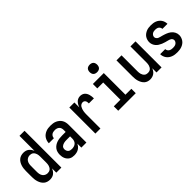

<svg xmlns="http://www.w3.org/2000/svg" viewBox="145 -1724 2710 2710"><g transform="rotate(-45 1500.0 -368.5)"><path d="M208 8Q184 8 160 1Q136 -6 117 -22Q98 -38 85.5 -59Q73 -80 65.5 -103.5Q58 -127 55 -151.5Q52 -176 52 -200V-320Q52 -344 55 -368.5Q58 -393 65.5 -416.5Q73 -440 85.5 -461Q98 -482 117 -498Q136 -514 160 -521Q184 -528 208 -528Q230 -528 251 -522.5Q272 -517 289 -504Q306 -491 318.5 -473Q331 -455 339 -435V-735H440V0H339V-85Q331 -65 318.5 -47Q306 -29 289 -16Q272 -3 251 2.5Q230 8 208 8ZM249 -80Q263 -80 277 -84Q291 -88 302 -97Q313 -106 320.5 -118.5Q328 -131 332 -144.5Q336 -158 337.5 -172Q339 -186 339 -200V-320Q339 -334 337.5 -348Q336 -362 332 -375.5Q328 -389 320.5 -401.5Q313 -414 302 -423Q291 -432 277 -436Q263 -440 249 -440Q227 -440 207 -430.5Q187 -421 174.5 -403Q162 -385 157.5 -363.5Q153 -342 153 -320V-200Q153 -178 157.5 -156.5Q162 -135 174.5 -117Q187 -99 207 -89.5Q227 -80 249 -80Z M693 8Q674 8 654.5 4.5Q635 1 618 -9Q601 -19 588 -34Q575 -49 567 -67Q559 -85 555.5 -104Q552 -123 552 -143Q552 -169 558.5 -194.5Q565 -220 581 -241Q597 -262 619 -276.5Q641 -291 666 -299Q691 -307 717 -310Q743 -313 769 -313H839V-354Q839 -372 833.5 -389Q828 -406 814.5 -418Q801 -430 783.5 -435Q766 -440 749 -440Q732 -440 716 -436.5Q700 -433 687 -423.5Q674 -414 666.5 -399Q659 -384 659 -368Q659 -368 659 -368Q659 -368 659 -368H558Q558 -368 558 -368Q558 -368 558 -368Q558 -391 565 -414Q572 -437 585 -456.5Q598 -476 616.5 -490Q635 -504 657 -513Q679 -522 702 -525Q725 -528 749 -528Q773 -528 797.5 -524.5Q822 -521 844.5 -511Q867 -501 886 -485Q905 -469 917.5 -448Q930 -427 935 -402.5Q940 -378 940 -354V0H839V-81Q830 -60 815 -42.5Q800 -25 780.5 -13.5Q761 -2 738.5 3Q716 8 693 8ZM733 -80Q754 -80 774.5 -86Q795 -92 810 -105.5Q825 -119 832 -139Q839 -159 839 -180V-225H769Q756 -225 743 -224Q730 -223 717.5 -220Q705 -217 693.5 -212Q682 -207 672 -198.5Q662 -190 657.5 -178Q653 -166 653 -153Q653 -137 658.5 -122.5Q664 -108 675.5 -97.5Q687 -87 702.5 -83.5Q718 -80 733 -80Z M1119 0V-520H1220V-420Q1226 -440 1236.5 -459.5Q1247 -479 1262 -495Q1277 -511 1297.5 -519.5Q1318 -528 1340 -528Q1359 -528 1377 -522.5Q1395 -517 1409.5 -504.5Q1424 -492 1433 -475.5Q1442 -459 1447 -441Q1452 -423 1454 -404Q1456 -385 1456 -366H1355Q1355 -379 1353.5 -391.5Q1352 -404 1346 -415.5Q1340 -427 1328.5 -433.5Q1317 -440 1305 -440Q1287 -440 1272 -431Q1257 -422 1248 -407.5Q1239 -393 1233.5 -376.5Q1228 -360 1225 -343.5Q1222 -327 1221 -310Q1220 -293 1220 -276V0Z M1575 0V-88H1707V-432H1589V-520H1807V-88H1925V0ZM1750 -595Q1735 -595 1720 -599.5Q1705 -604 1694.5 -614.5Q1684 -625 1679.5 -640Q1675 -655 1675 -670Q1675 -685 1679.5 -700Q1684 -715 1694.5 -725.5Q1705 -736 1720 -740.5Q1735 -745 1750 -745Q1765 -745 1780 -740.5Q1795 -736 1805.5 -725.5Q1816 -715 1820.5 -700Q1825 -685 1825 -670Q1825 -655 1820.5 -640Q1816 -625 1805.5 -614.5Q1795 -604 1780 -599.5Q1765 -595 1750 -595Z M2209 8Q2185 8 2161.5 0.5Q2138 -7 2120.5 -23Q2103 -39 2091 -60.5Q2079 -82 2072 -105Q2065 -128 2062.5 -152Q2060 -176 2060 -200V-520H2161V-200Q2161 -186 2162.5 -172Q2164 -158 2168 -144.5Q2172 -131 2179.5 -118.5Q2187 -106 2197.5 -97Q2208 -88 2222 -84Q2236 -80 2250 -80Q2264 -80 2278 -84Q2292 -88 2302.5 -97Q2313 -106 2320.5 -118.5Q2328 -131 2332 -144.5Q2336 -158 2337.5 -172Q2339 -186 2339 -200V-520H2440V0H2339V-85Q2331 -65 2319 -47Q2307 -29 2289.5 -16.5Q2272 -4 2251 2Q2230 8 2209 8Z M2748 8Q2726 8 2703 5Q2680 2 2658.5 -6Q2637 -14 2618 -27.5Q2599 -41 2585.5 -60Q2572 -79 2565 -101Q2558 -123 2558 -146Q2558 -146 2558 -146Q2558 -146 2558 -146H2659Q2659 -131 2667 -117Q2675 -103 2688.5 -94.5Q2702 -86 2717.5 -83Q2733 -80 2749 -80Q2764 -80 2779.5 -82.5Q2795 -85 2808.5 -93Q2822 -101 2831 -115Q2840 -129 2840 -145Q2840 -156 2834 -167Q2828 -178 2818.5 -185Q2809 -192 2798 -196Q2787 -200 2775 -203Q2751 -209 2727.5 -215.5Q2704 -222 2681.5 -231.5Q2659 -241 2638 -254Q2617 -267 2601.5 -285.5Q2586 -304 2577 -327Q2568 -350 2568 -375Q2568 -397 2574.5 -419Q2581 -441 2593.5 -459.5Q2606 -478 2624.5 -491.5Q2643 -505 2663.5 -513.5Q2684 -522 2706.5 -525Q2729 -528 2752 -528Q2774 -528 2796 -525Q2818 -522 2839 -514Q2860 -506 2878 -492Q2896 -478 2908.5 -460Q2921 -442 2927.5 -420Q2934 -398 2934 -376Q2934 -376 2934 -376Q2934 -376 2934 -376H2833Q2833 -390 2826 -403.5Q2819 -417 2807 -425.5Q2795 -434 2780.5 -437Q2766 -440 2751 -440Q2737 -440 2722 -437Q2707 -434 2695 -425.5Q2683 -417 2675.5 -404Q2668 -391 2668 -376Q2668 -360 2678.5 -346.5Q2689 -333 2704 -326.5Q2719 -320 2734.5 -316.5Q2750 -313 2765.5 -308.5Q2781 -304 2796.5 -299Q2812 -294 2827 -288Q2842 -282 2856 -274.5Q2870 -267 2883 -257Q2896 -247 2906.5 -234.5Q2917 -222 2924.5 -208Q2932 -194 2936 -178Q2940 -162 2940 -146Q2940 -123 2932.5 -100.5Q2925 -78 2912 -59.5Q2899 -41 2880 -27.5Q2861 -14 2839 -6Q2817 2 2794.5 5Q2772 8 2748 8Z"/></g></svg>

Font: Zed Mono Semibold
Style: Regular
Weight: 600
Monospace: yes
Designer: Belleve Invis
Foundry: Belleve Invis
Version: Version 1.0.0; ttfautohint (v1.8.4)